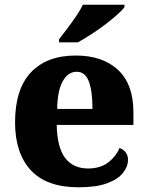

<svg xmlns="http://www.w3.org/2000/svg" viewBox="-20 -786 626 816"><path d="M314 10Q178 10 111 -62.5Q44 -135 44 -266Q44 -407 111.5 -478.5Q179 -550 302 -550Q416 -550 481.5 -489Q547 -428 547 -309V-255H221Q223 -159 257 -114.5Q291 -70 354 -70Q406 -70 439 -95Q472 -120 488 -157Q505 -151 514.5 -138Q524 -125 524 -107Q524 -78 502.5 -51Q481 -24 435 -7Q389 10 314 10ZM373 -323Q373 -399 357.5 -440Q342 -481 306 -481Q269 -481 246.5 -440.5Q224 -400 223 -323ZM231 -619Q246 -638 265.5 -664Q285 -690 303.5 -717Q322 -744 332 -766H509V-756Q500 -743 477.5 -723Q455 -703 426 -681Q397 -659 366.5 -639.5Q336 -620 311 -606H231Z"/></svg>

Font: Noto Serif Kannada ExtraBold
Style: Regular
Weight: 800
Version: Version 2.003